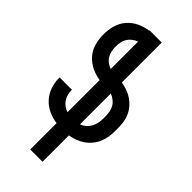

<svg xmlns="http://www.w3.org/2000/svg" viewBox="-291 -801 1082 1082"><g transform="rotate(45 250.0 -260.0)"><path d="M201 215V5Q167 1 134.5 -14Q102 -29 78.5 -54.5Q55 -80 43 -113.5Q31 -147 31 -182Q31 -184 31 -186Q31 -188 32 -189H129V-185Q129 -168 133.5 -151.5Q138 -135 147.5 -121Q157 -107 171 -97Q185 -87 201 -82V-338Q166 -343 133 -359Q100 -375 76.5 -402Q53 -429 43.5 -464Q34 -499 34 -535Q34 -571 43.5 -606Q53 -641 76.5 -668.5Q100 -696 133 -712Q166 -728 201 -732V-735H299V-417Q322 -413 345 -405Q368 -397 387.5 -384Q407 -371 423 -352.5Q439 -334 449 -312Q459 -290 462.5 -266.5Q466 -243 466 -219V-200Q466 -176 462.5 -151.5Q459 -127 449.5 -104.5Q440 -82 424.5 -63Q409 -44 389 -30Q369 -16 346 -7.5Q323 1 299 5V215ZM201 -426V-645Q185 -639 170.5 -628Q156 -617 147 -602.5Q138 -588 134.5 -570.5Q131 -553 131 -535Q131 -518 134.5 -500.5Q138 -483 147 -468Q156 -453 170.5 -442.5Q185 -432 201 -426ZM299 -83Q316 -89 330 -101Q344 -113 353 -129Q362 -145 365.5 -163.5Q369 -182 369 -200V-219Q369 -237 365.5 -254Q362 -271 353 -286Q344 -301 329.5 -312Q315 -323 299 -329Z"/></g></svg>

Font: Moesevka
Style: Bold
Weight: 700
Monospace: yes
Designer: Belleve Invis
Foundry: Belleve Invis
Version: Version 32.5.0; ttfautohint (v1.8.4)